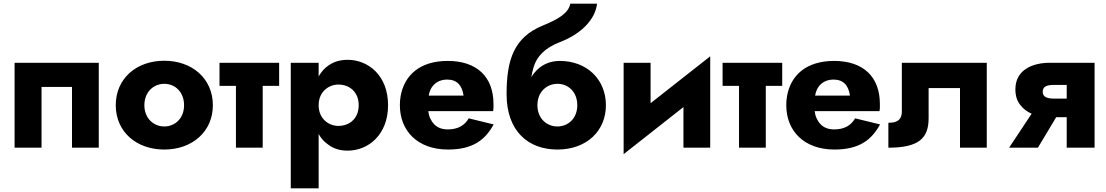

<svg xmlns="http://www.w3.org/2000/svg" viewBox="-20 -800 5990 1040"><path d="M515 -460H59V0H205V-329H370V0H515Z M607 -230C607 -86 719 10 870 10C1020 10 1133 -86 1133 -230C1133 -375 1020 -471 870 -471C719 -471 607 -375 607 -230ZM762 -230C762 -302 812 -346 870 -346C928 -346 977 -302 977 -230C977 -159 928 -115 870 -115C812 -115 762 -159 762 -230Z M1169 -460V-335H1258V0H1403V-335H1492V-460Z M1706 220V-74C1720 -49 1738 -30 1760 -15C1789 6 1823 16 1863 16C1975 16 2082 -70 2082 -230C2082 -391 1975 -476 1863 -476C1823 -476 1789 -466 1760 -446C1738 -431 1720 -411 1706 -386V-460H1555V220ZM1923 -230C1923 -158 1873 -118 1813 -118C1761 -118 1706 -156 1706 -230C1706 -304 1761 -342 1813 -342C1873 -342 1923 -302 1923 -230Z M2519 -159C2497 -121 2461 -99 2405 -99C2365 -99 2332 -115 2313 -154C2306 -166 2302 -181 2300 -198H2651C2654 -214 2653 -229 2653 -237C2653 -382 2565 -470 2405 -470C2255 -470 2170 -393 2150 -279C2147 -263 2146 -247 2146 -230C2146 -92 2241 10 2407 10C2541 10 2608 -42 2654 -126ZM2302 -282C2304 -295 2308 -306 2313 -317C2330 -350 2361 -369 2402 -369C2456 -369 2483 -337 2491 -282Z M2724 -290C2724 -91 2840 10 2999 10C3159 10 3262 -92 3262 -230C3262 -369 3160 -470 3012 -470C2955 -470 2908 -447 2875 -406C2869 -399 2863 -391 2858 -382C2861 -400 2865 -418 2870 -435C2887 -494 2932 -541 3013 -572C3123 -614 3204 -691 3214 -780H3069C3060 -732 3012 -699 2921 -662C2764 -598 2724 -477 2724 -290ZM3000 -346C3058 -346 3107 -302 3107 -230C3107 -159 3058 -115 2999 -115C2941 -115 2891 -159 2891 -230C2891 -305 2944 -346 3000 -346Z M3504 -460H3358V35L3682 -220V0H3827V-495L3504 -241Z M3894 -460V-335H3983V0H4128V-335H4217V-460Z M4612 -159C4590 -121 4554 -99 4498 -99C4458 -99 4425 -115 4406 -154C4399 -166 4395 -181 4393 -198H4744C4747 -214 4746 -229 4746 -237C4746 -382 4658 -470 4498 -470C4348 -470 4263 -393 4243 -279C4240 -263 4239 -247 4239 -230C4239 -92 4334 10 4500 10C4634 10 4701 -42 4747 -126ZM4395 -282C4397 -295 4401 -306 4406 -317C4423 -350 4454 -369 4495 -369C4549 -369 4576 -337 4584 -282Z M5325 -460H4865V-197C4865 -145 4832 -135 4792 -135V0C4958 0 5010 -52 5010 -160V-323H5180V0H5325Z M5602 0 5701 -165H5758V0H5909V-460H5667C5573 -460 5480 -422 5480 -316C5480 -281 5489 -253 5507 -231C5523 -210 5543 -195 5568 -184L5446 0ZM5758 -266H5688C5650 -266 5628 -276 5628 -303C5628 -331 5650 -340 5688 -340H5758Z"/></svg>

Font: Jost
Style: Bold
Weight: 700
Version: Version 3.710